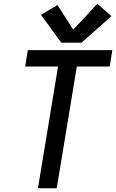

<svg xmlns="http://www.w3.org/2000/svg" viewBox="-20 -1002 618 1022"><path d="M182 0H282L389 -648H564L578 -735H128L114 -648H289ZM306 -775H414L573 -916L498 -982L370 -844L286 -975L198 -923Z"/></svg>

Font: Iosevka Sparkle Medium Oblique
Style: Regular
Weight: 500
Italic angle: -9°
Designer: Belleve Invis
Foundry: Belleve Invis
Version: Version 4.5.0; ttfautohint (v1.8.3)